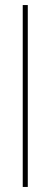

<svg xmlns="http://www.w3.org/2000/svg" viewBox="-20 -740 200 760"><path d="M70 0V-720H90V0Z"/></svg>

Font: DM Sans 24pt Thin
Style: Regular
Weight: 250
Designer: Colophon Foundry, Jonny Pinhorn
Foundry: Colophon Foundry
Version: Version 4.004;gftools[0.9.30]